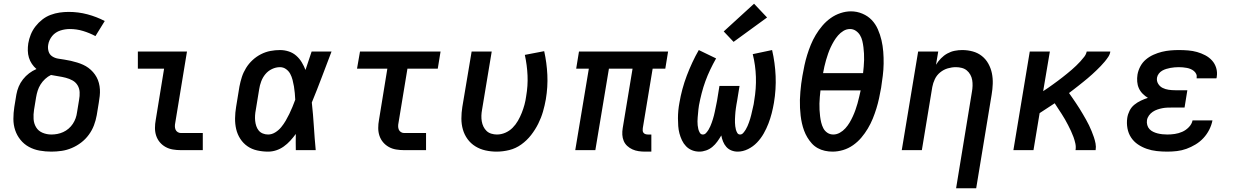

<svg xmlns="http://www.w3.org/2000/svg" viewBox="-20 -807 6640 1032"><path d="M256 8Q224 8 193 2.5Q162 -3 135.5 -17.5Q109 -32 90 -55.5Q71 -79 61.5 -107.5Q52 -136 52 -168Q52 -200 57 -232L68 -299Q72 -321 80.5 -341.5Q89 -362 103.5 -380.5Q118 -399 136.5 -413Q155 -427 176 -436Q162 -448 151.5 -463.5Q141 -479 135.5 -497Q130 -515 129.5 -534.5Q129 -554 132 -574Q136 -598 145.5 -621.5Q155 -645 171 -665.5Q187 -686 207.5 -702Q228 -718 252 -727Q276 -736 300.5 -739.5Q325 -743 349 -743Q401 -743 450 -730Q499 -717 543 -694L493 -613Q461 -630 426.5 -640.5Q392 -651 355 -651Q342 -651 329.5 -649Q317 -647 304.5 -643Q292 -639 280.5 -631.5Q269 -624 260.5 -613.5Q252 -603 246.5 -591Q241 -579 239 -566Q236 -548 241 -531Q246 -514 260 -504.5Q274 -495 291.5 -492Q309 -489 326.5 -486.5Q344 -484 361 -480Q378 -476 394.5 -471Q411 -466 426.5 -459Q442 -452 455.5 -442Q469 -432 480 -419.5Q491 -407 499 -392.5Q507 -378 511.5 -361Q516 -344 517 -326.5Q518 -309 516 -291Q514 -273 511 -255L500 -188Q495 -160 485 -133.5Q475 -107 457.5 -83Q440 -59 416.5 -41Q393 -23 366 -11.5Q339 0 311 4Q283 8 256 8ZM256 -84Q272 -84 288 -87Q304 -90 319.5 -97Q335 -104 348.5 -115.5Q362 -127 371.5 -141.5Q381 -156 386.5 -171.5Q392 -187 394 -203L405 -270Q409 -291 408 -311.5Q407 -332 397 -348.5Q387 -365 370 -374.5Q353 -384 333.5 -389Q314 -394 294 -397Q274 -400 254 -404Q237 -396 222.5 -382.5Q208 -369 198 -353Q188 -337 182.5 -319.5Q177 -302 174 -284L163 -217Q159 -192 160.5 -167.5Q162 -143 174 -123Q186 -103 208.5 -93.5Q231 -84 256 -84Z M952 0Q930 0 909 -3.5Q888 -7 870 -17Q852 -27 839 -42.5Q826 -58 819.5 -77.5Q813 -97 813 -119Q813 -141 817 -162L862 -438H721V-530H985L922 -147Q920 -138 920 -128.5Q920 -119 923.5 -110.5Q927 -102 935 -97Q943 -92 952 -92H1070V0Z M1421 8Q1391 8 1362 1.5Q1333 -5 1310 -21Q1287 -37 1271.5 -61Q1256 -85 1249.5 -113Q1243 -141 1243.5 -171.5Q1244 -202 1249 -232L1267 -342Q1272 -368 1280 -393Q1288 -418 1302.5 -441.5Q1317 -465 1337.5 -484Q1358 -503 1382.5 -515.5Q1407 -528 1433 -533Q1459 -538 1485 -538Q1509 -538 1532 -530.5Q1555 -523 1572.5 -507.5Q1590 -492 1602 -472Q1614 -452 1622 -431Q1630 -456 1638.5 -480.5Q1647 -505 1655 -530H1762Q1736 -462 1710 -393Q1684 -324 1656 -256Q1663 -192 1667 -128Q1671 -64 1677 0H1570Q1570 -22 1569.5 -43.5Q1569 -65 1570 -87Q1556 -68 1540 -50.5Q1524 -33 1505 -19.5Q1486 -6 1464.5 1Q1443 8 1421 8ZM1421 -84Q1441 -84 1459.5 -95.5Q1478 -107 1491.5 -123.5Q1505 -140 1515.5 -158Q1526 -176 1535 -194.5Q1544 -213 1552 -232.5Q1560 -252 1567 -271Q1566 -289 1564.5 -307Q1563 -325 1560 -342.5Q1557 -360 1552.5 -377.5Q1548 -395 1540 -410Q1532 -425 1517.5 -435.5Q1503 -446 1485 -446Q1463 -446 1442 -436Q1421 -426 1406.5 -408.5Q1392 -391 1384 -369.5Q1376 -348 1373 -327L1355 -217Q1352 -202 1351 -187Q1350 -172 1351.5 -157.5Q1353 -143 1357.5 -129.5Q1362 -116 1370.5 -105.5Q1379 -95 1392.5 -89.5Q1406 -84 1421 -84Z M2152 0Q2130 0 2109 -3.5Q2088 -7 2070 -17Q2052 -27 2039 -42.5Q2026 -58 2019.5 -77.5Q2013 -97 2013 -119Q2013 -141 2017 -162L2062 -438H1899L1915 -530H2348L2333 -438H2170L2122 -147Q2120 -138 2120 -128.5Q2120 -119 2123.5 -110.5Q2127 -102 2135 -97Q2143 -92 2152 -92H2270V0Z M2649 8Q2619 8 2589.5 1.5Q2560 -5 2535 -20.5Q2510 -36 2493 -59.5Q2476 -83 2468 -111Q2460 -139 2460 -170Q2460 -201 2465 -232L2515 -530H2623L2571 -217Q2568 -201 2567.5 -185.5Q2567 -170 2569.5 -155Q2572 -140 2578.5 -126.5Q2585 -113 2595.5 -103Q2606 -93 2621 -88.5Q2636 -84 2651 -84Q2674 -84 2696 -93.5Q2718 -103 2735 -120Q2752 -137 2764 -158Q2776 -179 2784.5 -200.5Q2793 -222 2799 -244Q2805 -266 2808 -289Q2818 -346 2815.5 -401.5Q2813 -457 2801 -512L2905 -532Q2919 -469 2922 -404.5Q2925 -340 2914 -274Q2908 -240 2898.5 -207Q2889 -174 2873 -142Q2857 -110 2834.5 -81Q2812 -52 2782 -30.5Q2752 -9 2717.5 -0.5Q2683 8 2649 8Z M3447 8Q3430 8 3412.5 5.5Q3395 3 3379.5 -4Q3364 -11 3351.5 -22.5Q3339 -34 3332.5 -49.5Q3326 -65 3325 -82.5Q3324 -100 3327 -118L3380 -438H3253L3180 0H3072L3145 -438H3077L3092 -530H3571L3556 -438H3488L3435 -118Q3434 -111 3434.5 -104.5Q3435 -98 3439 -93Q3443 -88 3449.5 -86Q3456 -84 3463 -84H3481V8Z M3739 8Q3718 8 3699.5 0.5Q3681 -7 3667.5 -21Q3654 -35 3645.5 -53Q3637 -71 3632 -90Q3627 -109 3625.5 -129.5Q3624 -150 3624 -171Q3624 -192 3626 -213Q3628 -234 3632 -255Q3638 -291 3648 -328Q3658 -365 3671.5 -400.5Q3685 -436 3701 -470.5Q3717 -505 3736 -538L3829 -493Q3812 -463 3797.5 -432.5Q3783 -402 3771.5 -370.5Q3760 -339 3751.5 -306Q3743 -273 3737 -241Q3735 -230 3734 -219Q3733 -208 3732 -197.5Q3731 -187 3730 -176Q3729 -165 3729 -154.5Q3729 -144 3730 -133.5Q3731 -123 3733.5 -113Q3736 -103 3741.5 -93.5Q3747 -84 3758 -84Q3768 -84 3775.5 -92.5Q3783 -101 3788.5 -110Q3794 -119 3798 -128.5Q3802 -138 3805.5 -147.5Q3809 -157 3812 -167Q3815 -177 3817.5 -186.5Q3820 -196 3822 -206Q3824 -216 3826 -225.5Q3828 -235 3830 -245Q3832 -255 3834 -265L3847 -345H3955L3942 -265Q3940 -255 3938.5 -245.5Q3937 -236 3935.5 -226Q3934 -216 3933 -206Q3932 -196 3931.5 -186.5Q3931 -177 3930.5 -167Q3930 -157 3930.5 -147.5Q3931 -138 3932 -128.5Q3933 -119 3935.5 -110Q3938 -101 3943 -92.5Q3948 -84 3958 -84Q3968 -84 3975.5 -93Q3983 -102 3988.5 -111Q3994 -120 3998 -129.5Q4002 -139 4005.5 -148.5Q4009 -158 4012 -168Q4015 -178 4017.5 -188Q4020 -198 4022 -207.5Q4024 -217 4026.5 -227Q4029 -237 4031 -247Q4033 -257 4034 -267Q4045 -331 4043 -393.5Q4041 -456 4026 -516L4130 -538Q4146 -469 4149 -398Q4152 -327 4140 -255Q4135 -226 4128 -198.5Q4121 -171 4110.5 -143.5Q4100 -116 4085 -89.5Q4070 -63 4049 -41Q4028 -19 4000.5 -5.5Q3973 8 3945 8Q3927 8 3911 1.5Q3895 -5 3884 -17.5Q3873 -30 3866.5 -46Q3860 -62 3857 -79Q3847 -62 3835.5 -46Q3824 -30 3809 -17.5Q3794 -5 3775.5 1.5Q3757 8 3739 8ZM3923 -582 3870 -638 4033 -787 4103 -713Z M4455 8Q4434 8 4413.5 3.5Q4393 -1 4375 -11Q4357 -21 4343.5 -36Q4330 -51 4319.5 -68.5Q4309 -86 4302 -105Q4295 -124 4290.5 -144Q4286 -164 4283.5 -185Q4281 -206 4280 -227Q4279 -248 4279.5 -270Q4280 -292 4282 -313.5Q4284 -335 4286.5 -356.5Q4289 -378 4293 -399Q4298 -428 4304 -456Q4310 -484 4318.5 -511.5Q4327 -539 4338 -566Q4349 -593 4364.5 -619Q4380 -645 4400 -668.5Q4420 -692 4444.5 -709.5Q4469 -727 4497.5 -736.5Q4526 -746 4554 -746Q4586 -746 4615.5 -733.5Q4645 -721 4665.5 -699.5Q4686 -678 4698.5 -649.5Q4711 -621 4718 -591Q4725 -561 4727.5 -529Q4730 -497 4729.5 -464.5Q4729 -432 4725 -400Q4721 -368 4716 -335Q4711 -307 4705 -279Q4699 -251 4690.5 -223.5Q4682 -196 4671 -169Q4660 -142 4644.5 -116Q4629 -90 4609.5 -67Q4590 -44 4565 -26.5Q4540 -9 4511.5 -0.5Q4483 8 4455 8ZM4404 -414H4619Q4621 -431 4622.5 -449Q4624 -467 4624.5 -484.5Q4625 -502 4624 -519Q4623 -536 4621 -553Q4619 -570 4615 -587Q4611 -604 4602.5 -618Q4594 -632 4580 -641.5Q4566 -651 4549 -651Q4530 -651 4513.5 -641Q4497 -631 4484.5 -616.5Q4472 -602 4462.5 -586Q4453 -570 4445 -553Q4437 -536 4431 -518.5Q4425 -501 4420 -484Q4415 -467 4411 -449Q4407 -431 4404 -414ZM4459 -84Q4477 -84 4494 -93.5Q4511 -103 4524 -117.5Q4537 -132 4546.5 -148Q4556 -164 4564 -181.5Q4572 -199 4578 -216Q4584 -233 4589 -250.5Q4594 -268 4598 -286Q4602 -304 4606 -321H4390Q4388 -304 4386.5 -286Q4385 -268 4384.5 -251Q4384 -234 4385 -216.5Q4386 -199 4388 -182Q4390 -165 4394 -148.5Q4398 -132 4405.5 -117.5Q4413 -103 4427 -93.5Q4441 -84 4459 -84Z M5119 205 5204 -313Q5207 -329 5207.5 -345.5Q5208 -362 5205.5 -377Q5203 -392 5195.5 -405.5Q5188 -419 5176.5 -428.5Q5165 -438 5149.5 -442Q5134 -446 5118 -446Q5096 -446 5074 -439.5Q5052 -433 5033.5 -418Q5015 -403 5005 -382Q4995 -361 4991 -339L4935 0H4827L4915 -530H5023L5011 -459Q5022 -477 5037.5 -493Q5053 -509 5072 -519.5Q5091 -530 5111.5 -534Q5132 -538 5152 -538Q5181 -538 5208.5 -530.5Q5236 -523 5257.5 -506Q5279 -489 5292.5 -464.5Q5306 -440 5311.5 -413Q5317 -386 5316 -356.5Q5315 -327 5310 -298L5227 205Z M5427 0 5515 -530H5623L5587 -317Q5601 -326 5614 -335Q5627 -344 5640 -353.5Q5653 -363 5666 -372.5Q5679 -382 5691.5 -392Q5704 -402 5716.5 -412Q5729 -422 5741 -432.5Q5753 -443 5764.5 -454Q5776 -465 5787 -477Q5798 -489 5808 -502Q5818 -515 5821 -530H5948Q5946 -515 5937 -501.5Q5928 -488 5918 -476Q5908 -464 5896.5 -452Q5885 -440 5873.5 -429Q5862 -418 5850.5 -407.5Q5839 -397 5826.5 -386.5Q5814 -376 5801.5 -366Q5789 -356 5776.5 -346Q5764 -336 5751.5 -326.5Q5739 -317 5726 -307Q5736 -293 5745.5 -279Q5755 -265 5764.5 -251Q5774 -237 5783 -222.5Q5792 -208 5800.5 -193.5Q5809 -179 5817.5 -164Q5826 -149 5833.5 -133.5Q5841 -118 5847.5 -102Q5854 -86 5859.5 -70Q5865 -54 5868.5 -36Q5872 -18 5869 0H5761Q5764 -18 5760 -36Q5756 -54 5750 -70.5Q5744 -87 5736.5 -103Q5729 -119 5721 -134.5Q5713 -150 5704.5 -165Q5696 -180 5686.5 -194.5Q5677 -209 5667.5 -223.5Q5658 -238 5649 -252Q5629 -239 5608.5 -225.5Q5588 -212 5568 -199L5535 0Z M6254 8Q6226 8 6198 5Q6170 2 6144 -7Q6118 -16 6096 -31Q6074 -46 6059.5 -68Q6045 -90 6040 -117.5Q6035 -145 6039 -173Q6042 -193 6051.5 -212Q6061 -231 6077 -244Q6093 -257 6112 -266Q6131 -275 6150 -281Q6135 -290 6122 -303Q6109 -316 6101.5 -332.5Q6094 -349 6092.5 -368Q6091 -387 6094 -406Q6098 -429 6109.5 -450.5Q6121 -472 6139.5 -487.5Q6158 -503 6180.5 -513Q6203 -523 6225.5 -528.5Q6248 -534 6271 -536Q6294 -538 6316 -538Q6341 -538 6366 -536Q6391 -534 6414 -527.5Q6437 -521 6458 -510Q6479 -499 6494.5 -482Q6510 -465 6517 -442Q6524 -419 6520 -394Q6520 -392 6519.5 -390Q6519 -388 6518 -386H6412Q6412 -387 6412 -387.5Q6412 -388 6412 -389Q6414 -400 6409.5 -409.5Q6405 -419 6397 -425.5Q6389 -432 6379.5 -436Q6370 -440 6359.5 -442Q6349 -444 6338 -445Q6327 -446 6316 -446Q6305 -446 6293.5 -445Q6282 -444 6271 -442Q6260 -440 6248.5 -436.5Q6237 -433 6226.5 -427Q6216 -421 6208.5 -411Q6201 -401 6199 -390Q6196 -372 6205 -357Q6214 -342 6229 -334.5Q6244 -327 6261.5 -324.5Q6279 -322 6297 -322H6362L6347 -229H6282Q6268 -229 6254.5 -228.5Q6241 -228 6228 -225.5Q6215 -223 6201.5 -218.5Q6188 -214 6176 -206Q6164 -198 6155.5 -186Q6147 -174 6145 -161Q6143 -148 6146.5 -135Q6150 -122 6158.5 -113Q6167 -104 6178.5 -98.5Q6190 -93 6202 -90Q6214 -87 6227.5 -85.5Q6241 -84 6254 -84Q6274 -84 6294.5 -87Q6315 -90 6334.5 -98.5Q6354 -107 6370 -123.5Q6386 -140 6390 -160H6497Q6492 -134 6479.5 -109.5Q6467 -85 6448.5 -65Q6430 -45 6406 -30.5Q6382 -16 6357 -7Q6332 2 6306 5Q6280 8 6254 8Z"/></svg>

Font: Iosevka Curly SmBdExObl
Style: Regular
Weight: 600
Width: 7
Italic angle: -9°
Monospace: yes
Designer: Belleve Invis
Foundry: Belleve Invis
Version: Version 11.1.0; ttfautohint (v1.8.3)